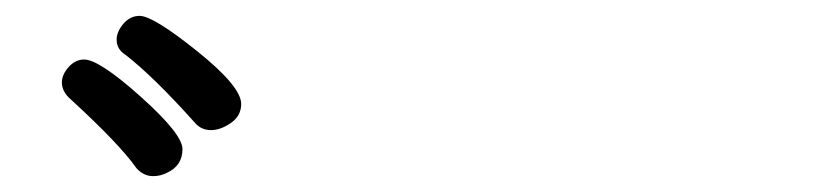

<svg xmlns="http://www.w3.org/2000/svg" viewBox="-20 -829 1040 242"><path d="M173 -607Q161 -607 152 -617Q131 -647 70 -703Q58 -713 58 -725Q58 -735 66.5 -744.5Q75 -754 86 -754Q105 -754 157.5 -707Q210 -660 210 -641Q210 -620 190 -611Q182 -607 173 -607ZM246 -665Q233 -665 225 -675Q173 -733 138 -760Q127 -767 127 -779Q127 -789 135.5 -799Q144 -809 156 -809Q173 -809 228.5 -764.5Q284 -720 284 -698Q284 -683 271 -674Q258 -665 246 -665Z"/></svg>

Font: LXGW WenKai Lite Medium
Style: Regular
Weight: 500
Designer: LXGW / Fontworks Inc.
Foundry: LXGW / Fontworks Inc.
Version: Version 1.511; March 25, 2025